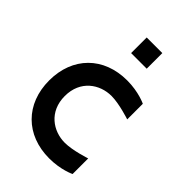

<svg xmlns="http://www.w3.org/2000/svg" viewBox="-210 -785 870 870"><g transform="rotate(45 225.0 -350.0)"><path d="M275 -500C125 -500 25 -400 25 -250C25 -100 125 0 275 0C350 0 400 -25 400 -25V-125C400 -125 325 -100 275 -100C200 -100 125 -150 125 -250C125 -350 200 -400 275 -400C325 -400 400 -375 400 -375V-475C400 -475 350 -500 275 -500ZM200 -600H300V-700H200Z"/></g></svg>

Font: LS-VG5000
Style: Regular
Weight: 400
Designer: Justin Bihan, 2021
Foundry: Justin Bihan, 2021
Version: Version 1.000;Glyphs 3.1.2 (3151)